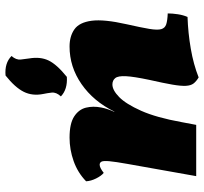

<svg xmlns="http://www.w3.org/2000/svg" viewBox="-42 -464 753 708"><g transform="rotate(90 334.0 -110.5)"><path d="M152 9Q114 9 88.5 -9Q63 -27 57 -72.5Q51 -118 70 -202Q82 -255 87 -285Q92 -315 88 -329Q84 -343 70 -347.5Q56 -352 30 -353Q30 -370 33 -390Q36 -410 43 -426Q102 -428 160 -438Q218 -448 266 -467Q281 -458 288.5 -448Q296 -438 297 -420Q298 -402 292.5 -370Q287 -338 275 -285Q263 -228 261.5 -199Q260 -170 268.5 -159.5Q277 -149 292 -149Q313 -149 338.5 -174Q364 -199 389 -255Q414 -311 431 -405L441 -458H630L585 -205Q577 -160 575 -138Q573 -116 576.5 -109Q580 -102 588 -102Q599 -102 618 -117Q629 -108 638.5 -89Q648 -70 649 -52Q617 -21 574.5 -6Q532 9 488 9Q436 9 410 -8Q384 -25 377.5 -51.5Q371 -78 377 -108Q379 -119 383 -131Q387 -143 393 -156H392Q354 -79 290.5 -35Q227 9 152 9ZM259 245Q213 249 187 223Q202 206 200 189Q198 172 196 158Q189 117 203.5 86.5Q218 56 264 19Q310 16 336 41Q320 58 322 75Q324 92 327 106Q335 146 319 178Q303 210 259 245Z"/></g></svg>

Font: Vollkorn Black
Style: Italic
Weight: 900
Italic angle: -11°
Designer: Friedrich Althausen
Foundry: Friedrich Althausen
Version: Version 5.000; ttfautohint (v1.8.3)